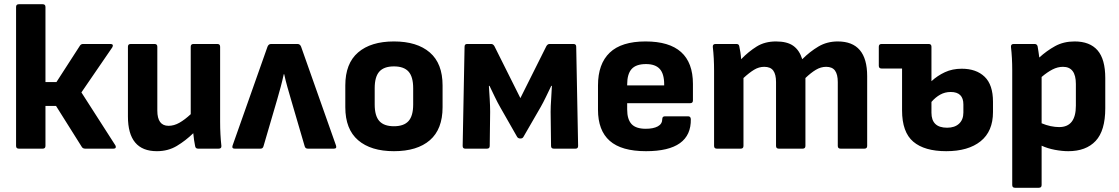

<svg xmlns="http://www.w3.org/2000/svg" viewBox="-20 -703 5294 908"><path d="M526 -15Q529 -9 527 -4.5Q525 0 517 0H383Q372 0 367 -8L245 -202H195V-13Q195 0 182 0H69Q56 0 56 -13V-670Q56 -683 69 -683H182Q195 -683 195 -670V-315H247L358 -487Q363 -495 373 -495H503Q511 -495 513 -490.5Q515 -486 511 -479L365 -266Z M722 12Q585 12 585 -152V-482Q585 -495 598 -495H711Q724 -495 724 -482V-180Q724 -108 777 -108Q803 -108 828.5 -122.5Q854 -137 882 -163V-482Q882 -495 895 -495H1008Q1021 -495 1021 -482V-127Q1021 -97 1022.5 -68.5Q1024 -40 1027 -13Q1028 0 1014 0H917Q905 0 903 -11Q897 -40 894 -73Q858 -38 816.5 -13Q775 12 722 12Z M1090 0Q1075 0 1080 -15L1245 -482Q1250 -495 1262 -495H1387Q1399 -495 1404 -482L1569 -15Q1574 0 1559 0H1436Q1424 0 1421 -11L1356 -233Q1347 -264 1339 -292Q1331 -320 1324 -352H1322Q1315 -320 1307.5 -292Q1300 -264 1291 -233L1226 -11Q1223 0 1212 0Z M1843 12Q1734 12 1673.5 -40Q1613 -92 1613 -196V-299Q1613 -403 1673.5 -455Q1734 -507 1843 -507Q1952 -507 2012.5 -455Q2073 -403 2073 -299V-196Q2073 -92 2013 -40Q1953 12 1843 12ZM1843 -106Q1890 -106 1912 -130.5Q1934 -155 1934 -209V-286Q1934 -340 1912 -364.5Q1890 -389 1843 -389Q1796 -389 1774 -364.5Q1752 -340 1752 -286V-209Q1752 -155 1774 -130.5Q1796 -106 1843 -106Z M2180 0Q2168 0 2168 -13L2177 -482Q2177 -495 2189 -495H2303Q2312 -495 2318 -485L2441 -239L2564 -485Q2570 -495 2579 -495H2692Q2705 -495 2705 -482L2714 -13Q2714 0 2702 0H2599Q2586 0 2586 -13L2584 -174Q2584 -200 2586.5 -234Q2589 -268 2590 -297H2587Q2575 -272 2562 -245Q2549 -218 2537 -197L2455 -55Q2451 -48 2441 -48Q2431 -48 2426 -55L2345 -197Q2333 -218 2320 -245Q2307 -272 2295 -297H2292Q2294 -268 2296 -234Q2298 -200 2298 -174L2296 -13Q2296 0 2283 0Z M3035 12Q2919 12 2863.5 -37Q2808 -86 2808 -184V-299Q2808 -401 2863.5 -454Q2919 -507 3033 -507Q3257 -507 3257 -306V-228Q3257 -215 3244 -215H2946V-185Q2946 -139 2966.5 -116.5Q2987 -94 3034 -94Q3070 -94 3091 -105.5Q3112 -117 3112 -140Q3112 -153 3125 -153H3234Q3246 -153 3247 -140Q3250 12 3035 12ZM2946 -299H3121V-304Q3121 -354 3100 -377Q3079 -400 3035 -400Q2988 -400 2967 -376.5Q2946 -353 2946 -303Z M3370 0Q3357 0 3357 -13V-368Q3357 -429 3351 -481Q3350 -495 3364 -495H3463Q3474 -495 3476 -485Q3479 -472 3481.5 -455.5Q3484 -439 3485 -423Q3520 -459 3558.5 -483Q3597 -507 3650 -507Q3703 -507 3732 -486Q3761 -465 3774 -423Q3810 -459 3850.5 -483Q3891 -507 3942 -507Q4081 -507 4081 -343V-13Q4081 0 4068 0H3955Q3942 0 3942 -13V-315Q3942 -351 3929 -369Q3916 -387 3887 -387Q3862 -387 3838.5 -373Q3815 -359 3789 -334V-13Q3789 0 3776 0H3663Q3650 0 3650 -13V-315Q3650 -351 3637 -369Q3624 -387 3594 -387Q3569 -387 3546 -373Q3523 -359 3496 -334V-13Q3496 0 3483 0Z M4455 12Q4352 12 4299 -33Q4246 -78 4246 -181V-379H4149Q4136 -379 4136 -392V-482Q4136 -495 4149 -495H4372Q4385 -495 4385 -482V-319Q4413 -345 4448.5 -361.5Q4484 -378 4528 -378Q4597 -378 4636.5 -340Q4676 -302 4676 -222V-173Q4676 -82 4617.5 -35Q4559 12 4455 12ZM4385 -170Q4385 -99 4459 -99Q4495 -99 4515.5 -118Q4536 -137 4536 -171V-209Q4536 -268 4476 -268Q4449 -268 4426.5 -255.5Q4404 -243 4385 -221Z M4780 185Q4767 185 4767 172V-372Q4767 -400 4765.5 -428Q4764 -456 4761 -481Q4760 -495 4774 -495H4873Q4884 -495 4887 -484Q4889 -474 4891 -459.5Q4893 -445 4895 -431Q4930 -463 4970 -485Q5010 -507 5062 -507Q5134 -507 5170.5 -465Q5207 -423 5207 -334V-191Q5207 -85 5161.5 -36.5Q5116 12 5032 12Q5003 12 4968.5 5.5Q4934 -1 4906 -14V172Q4906 185 4893 185ZM5007 -387Q4982 -387 4957.5 -374.5Q4933 -362 4906 -339V-120Q4927 -111 4948.5 -106.5Q4970 -102 4989 -102Q5068 -102 5068 -203V-306Q5068 -387 5007 -387Z"/></svg>

Font: Sofia Sans ExtraBold
Style: Regular
Weight: 800
Designer: Botio Nikoltchev, Ani Petrova
Foundry: lettersoup
Version: Version 4.101; ttfautohint (v1.8.4.7-5d5b)